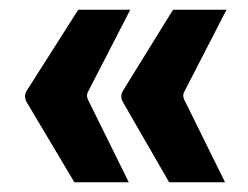

<svg xmlns="http://www.w3.org/2000/svg" viewBox="-20 -452 510 395"><path d="M36 -240Q27 -254 36 -267L141 -432H248L161 -263Q157 -256 161 -247L245 -77H133ZM234 -240Q225 -254 234 -267L336 -432H446L359 -263Q355 -256 359 -247L443 -77H328Z"/></svg>

Font: Gemunu Libre ExtraBold
Style: Regular
Weight: 800
Designer: Puspanada Ekanayake, Sola Matas, Pathum Egodawatta, Kosala Senevirathne
Foundry: mooniak
Version: Version 1.100